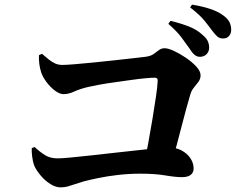

<svg xmlns="http://www.w3.org/2000/svg" viewBox="-20 -848 1040 828"><path d="M842 -603Q829 -603 818.5 -612Q808 -621 797 -639Q783 -659 763 -686Q743 -713 706 -745L715 -758Q758 -748 794 -734Q830 -720 854 -697Q870 -684 876 -670.5Q882 -657 882 -643Q882 -626 871 -614.5Q860 -603 842 -603ZM602 -142Q610 -181 619.5 -232Q629 -283 637.5 -335Q646 -387 652.5 -430.5Q659 -474 660 -499Q661 -513 648 -513Q635 -513 607 -510.5Q579 -508 544.5 -503Q510 -498 473.5 -493Q437 -488 407 -482.5Q377 -477 360 -473Q323 -464 299.5 -453Q276 -442 254 -442Q237 -442 216.5 -457.5Q196 -473 179.5 -495.5Q163 -518 157 -538Q152 -553 149.5 -572.5Q147 -592 148 -610L161 -616Q178 -601 191.5 -590.5Q205 -580 218.5 -574Q232 -568 249 -568Q266 -568 302 -571Q338 -574 383.5 -578.5Q429 -583 474 -588Q519 -593 555 -597Q591 -601 607 -603Q630 -606 642.5 -615Q655 -624 665.5 -632Q676 -640 690 -640Q705 -640 730 -628.5Q755 -617 781.5 -599Q808 -581 826.5 -561Q845 -541 845 -523Q845 -508 836 -495.5Q827 -483 816 -470Q805 -457 800 -438Q792 -411 782.5 -376.5Q773 -342 763 -302.5Q753 -263 742 -222.5Q731 -182 720 -142ZM241 -40Q220 -40 197 -54.5Q174 -69 155.5 -91Q137 -113 128 -133Q121 -152 118.5 -174Q116 -196 117 -209L129 -214Q153 -192 175 -178.5Q197 -165 229 -165Q245 -165 282.5 -168.5Q320 -172 370 -177.5Q420 -183 473 -189Q526 -195 573 -200Q620 -205 652.5 -208.5Q685 -212 694 -212Q735 -214 761.5 -200Q788 -186 801.5 -165Q815 -144 815 -122Q815 -104 802.5 -94Q790 -84 765 -84Q737 -84 693 -91.5Q649 -99 586 -99Q536 -99 488.5 -93.5Q441 -88 403 -80Q365 -72 342 -66Q321 -60 304 -54Q287 -48 272.5 -44Q258 -40 241 -40ZM942 -682Q926 -682 915.5 -692Q905 -702 891 -721Q878 -739 859.5 -761.5Q841 -784 800 -816L808 -828Q852 -821 886.5 -809.5Q921 -798 942 -782Q962 -768 969.5 -752.5Q977 -737 977 -720Q977 -703 967.5 -692.5Q958 -682 942 -682Z"/></svg>

Font: Noto Serif JP ExtraLight ExtraBold
Style: Regular
Weight: 800
Version: Version 2.003-H1;hotconv 1.1.1;makeotfexe 2.6.0